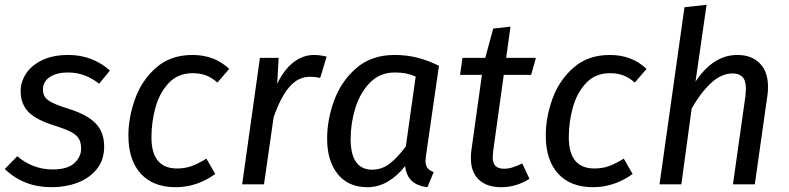

<svg xmlns="http://www.w3.org/2000/svg" viewBox="-22 -768 3287 800"><path d="M436 -474 391 -419Q332 -466 262 -466Q214 -466 185.5 -447Q157 -428 157 -395Q157 -365 180.5 -349Q204 -333 263 -315Q340 -291 376 -254.5Q412 -218 412 -157Q412 -101 381 -63Q350 -25 300.5 -6.5Q251 12 193 12Q76 12 -2 -64L50 -117Q115 -62 197 -62Q260 -62 288 -88.5Q316 -115 316 -148Q316 -175 306 -191Q296 -207 272.5 -219Q249 -231 205 -245Q129 -268 96.5 -301.5Q64 -335 64 -389Q64 -426 86 -460.5Q108 -495 153 -517Q198 -539 263 -539Q363 -539 436 -474Z M933 -481 884 -424Q860 -445 836 -454Q812 -463 781 -463Q719 -463 680.5 -421.5Q642 -380 625.5 -319Q609 -258 609 -196Q609 -66 716 -66Q749 -66 776.5 -76Q804 -86 838 -107L875 -43Q798 12 710 12Q616 12 564.5 -44.5Q513 -101 513 -203Q513 -279 541 -356.5Q569 -434 629 -486.5Q689 -539 780 -539Q872 -539 933 -481Z M1339 -532 1312 -443Q1293 -448 1269 -448Q1220 -448 1183.5 -405.5Q1147 -363 1118 -279L1078 0H987L1061 -527H1139L1133 -419Q1162 -479 1201.5 -509Q1241 -539 1286 -539Q1311 -539 1339 -532Z M1807 -494 1753 -120Q1751 -104 1751 -98Q1751 -80 1758.5 -69Q1766 -58 1785 -51L1759 12Q1717 7 1694 -14Q1671 -35 1666 -76Q1634 -35 1594 -11.5Q1554 12 1509 12Q1429 12 1385 -43Q1341 -98 1341 -190Q1341 -270 1370.5 -350Q1400 -430 1463 -484.5Q1526 -539 1622 -539Q1671 -539 1715.5 -528Q1760 -517 1807 -494ZM1439 -189Q1439 -124 1462 -92.5Q1485 -61 1528 -61Q1569 -61 1601.5 -86Q1634 -111 1669 -158L1710 -449Q1689 -458 1669.5 -462Q1650 -466 1624 -466Q1561 -466 1519.5 -423.5Q1478 -381 1458.5 -317.5Q1439 -254 1439 -189Z M2033 -139Q2031 -119 2031 -113Q2031 -88 2042.5 -76.5Q2054 -65 2078 -65Q2096 -65 2113.5 -70.5Q2131 -76 2154 -87L2184 -23Q2129 12 2067 12Q2006 12 1973 -19.5Q1940 -51 1940 -109Q1940 -130 1942 -141L1986 -456H1895L1905 -527H2000L2033 -649L2105 -657L2087 -527H2211L2191 -456H2077Z M2672 -481 2623 -424Q2599 -445 2575 -454Q2551 -463 2520 -463Q2458 -463 2419.5 -421.5Q2381 -380 2364.5 -319Q2348 -258 2348 -196Q2348 -66 2455 -66Q2488 -66 2515.5 -76Q2543 -86 2577 -107L2614 -43Q2537 12 2449 12Q2355 12 2303.5 -44.5Q2252 -101 2252 -203Q2252 -279 2280 -356.5Q2308 -434 2368 -486.5Q2428 -539 2519 -539Q2611 -539 2672 -481Z M3178 -407Q3178 -385 3176 -373L3123 0H3032L3084 -368Q3086 -390 3086 -398Q3086 -433 3071.5 -447.5Q3057 -462 3031 -462Q2983 -462 2939.5 -421Q2896 -380 2860 -316L2817 0H2726L2830 -738L2922 -748L2876 -428Q2950 -539 3050 -539Q3110 -539 3144 -504Q3178 -469 3178 -407Z"/></svg>

Font: FiraGO
Style: Italic
Weight: 400
Italic angle: -8°
Designer: bBox Type GmbH
Foundry: bBox Type GmbH
Version: Version 1.001